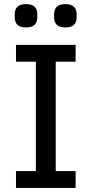

<svg xmlns="http://www.w3.org/2000/svg" viewBox="-20 -917 447 937"><path d="M107 -783C146 -783 162 -802 162 -832V-848C162 -878 146 -897 107 -897C68 -897 52 -878 52 -848V-832C52 -802 68 -783 107 -783ZM299 -783C338 -783 354 -802 354 -832V-848C354 -878 338 -897 299 -897C260 -897 244 -878 244 -848V-832C244 -802 260 -783 299 -783ZM349 0V-82H252V-616H349V-698H58V-616H155V-82H58V0Z"/></svg>

Font: IBM Plex Thai Looped Text
Style: Regular
Weight: 450
Designer: Mike Abbink, Paul van der Laan, Pieter van Rosmalen, Ben Mitchell, Mark Frömberg
Foundry: Bold Monday
Version: Version 1.0